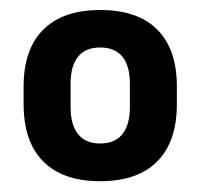

<svg xmlns="http://www.w3.org/2000/svg" viewBox="-20 -666 390 374"><path d="M175 -313Q102.5 -313 64.2 -351.5Q26 -390 26 -463V-497.5Q26 -570 64.2 -608.2Q102.5 -646.5 175 -646.5Q248.5 -646.5 286.5 -608.2Q324.5 -570 324.5 -497.5V-463Q324.5 -390 286.2 -351.5Q248 -313 175 -313ZM175 -386.5Q204 -386.5 218.5 -404.8Q233 -423 233 -457.5V-503Q233 -537.5 218.5 -555.5Q204 -573.5 175 -573.5Q146.5 -573.5 132 -555.5Q117.5 -537.5 117.5 -503V-457.5Q117.5 -423 132 -404.8Q146.5 -386.5 175 -386.5Z"/></svg>

Font: Anek Malayalam Medium SemiBold
Style: Regular
Weight: 600
Version: Version 1.003